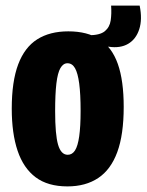

<svg xmlns="http://www.w3.org/2000/svg" viewBox="-20 -653 524 686"><path d="M369 -486 294 -496 296 -527Q337 -527 354.5 -541.5Q372 -556 375.5 -580Q379 -604 377 -633H479Q489 -584 477.5 -548.5Q466 -513 438 -496.5Q410 -480 369 -486ZM221 13Q151 13 107.5 -19.5Q64 -52 43 -114Q22 -176 22 -265Q22 -362 45 -423Q68 -484 113 -512.5Q158 -541 224 -541Q292 -541 336 -512.5Q380 -484 401 -424.5Q422 -365 422 -271Q422 -172 399 -109.5Q376 -47 331 -17Q286 13 221 13ZM222 -100Q238 -100 248 -115.5Q258 -131 263 -166Q268 -201 268 -257Q268 -317 263 -354.5Q258 -392 248 -409.5Q238 -427 221 -427Q206 -427 196 -410Q186 -393 181.5 -355Q177 -317 177 -256Q177 -172 187.5 -136Q198 -100 222 -100Z"/></svg>

Font: Bricolage Grotesque 48pt Condensed ExtraBold
Style: Regular
Weight: 800
Width: 3
Designer: Mathieu Triay
Foundry: Atelier Triay
Version: Version 1.001;gftools[0.9.33.dev8+g029e19f]